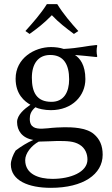

<svg xmlns="http://www.w3.org/2000/svg" viewBox="-20 -665 539 922"><path d="M390 -285C390 -354 363 -386 340 -401C370 -399 403 -395 444 -391L447 -394C445 -403 444 -411 444 -420C444 -429 445 -437 447 -446L444 -449C396 -445 361 -434 286 -430C268 -436 247 -439 225 -439C146 -439 55 -386 55 -287C55 -212 98 -178 126 -162C97 -142 62 -113 62 -79C62 -38 86 -2 140 7C112 19 81 38 55 58C43 77 32 105 32 124C32 203 118 237 224 237C380 237 473 172 473 78C473 34 459 3 431 -21C394 -53 325 -54 290 -54C273 -54 233 -52 210 -49C196 -48 186 -47 181 -47C153 -47 123 -51 123 -94C123 -114 128 -131 150 -150C163 -143 194 -136 224 -136C328 -136 390 -206 390 -285ZM101 104C101 71 131 34 166 15C196 15 241 12 255 12C303 12 334 13 361 29C390 46 400 75 400 101C400 162 318 194 232 194C167 194 101 172 101 104ZM312 -284C312 -223 287 -176 227 -176C155 -176 133 -223 133 -292C133 -358 163 -401 221 -401C286 -401 312 -355 312 -284ZM255 -645H205C176 -599 138 -556 102 -516L122 -502C160 -529 192 -554 229 -592C263 -556 296 -531 335 -502L356 -516C320 -556 284 -598 255 -645Z"/></svg>

Font: Libertinus Sans
Style: Regular
Weight: 400
Designer: Philipp H. Poll, Khaled Hosny
Foundry: Caleb Maclennan
Version: Version 7.050;RELEASE